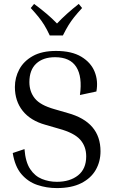

<svg xmlns="http://www.w3.org/2000/svg" viewBox="-20 -950 588 980"><path d="M270 -22Q337 -22 378.5 -55Q420 -88 420 -152Q420 -203 389 -237.5Q358 -272 281 -293L212 -313Q136 -334 96 -384Q56 -434 56 -506Q56 -554 78.5 -596Q101 -638 147.5 -664Q194 -690 266 -690Q346 -690 395 -660.5Q444 -631 463 -584Q482 -537 472 -483L388 -465Q401 -558 369.5 -608Q338 -658 261 -658Q200 -658 165 -625.5Q130 -593 130 -531Q130 -482 158 -447.5Q186 -413 257 -393L326 -373Q493 -327 493 -178Q493 -125 468.5 -82.5Q444 -40 394.5 -15Q345 10 270 10Q218 10 170.5 -6Q123 -22 89.5 -61Q56 -100 45 -169L105 -189Q110 -123 134 -87Q158 -51 194 -36.5Q230 -22 270 -22ZM399 -909Q375 -883 359 -863Q343 -843 330 -822Q317 -801 301 -769H234Q219 -801 206 -822Q193 -843 177 -863Q161 -883 137 -909L154 -930Q188 -905 217 -880.5Q246 -856 271 -830Q317 -879 382 -930Z"/></svg>

Font: Inria Serif
Style: Regular
Weight: 400
Designer: Black Foundry Team
Foundry: Black Foundry
Version: Version 1.000; ttfautohint (v1.8.3)